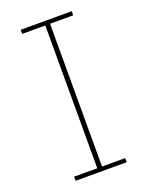

<svg xmlns="http://www.w3.org/2000/svg" viewBox="-134 -766 640 834"><g transform="rotate(-20 186.0 -349.0)"><path d="M304 0V-19H197V-679H304V-698H68V-679H175V-19H68V0Z"/></g></svg>

Font: IBM Plex Arabic Thin
Style: Regular
Weight: 100
Designer: Mike Abbink, Paul van der Laan, Pieter van Rosmalen, Wael Morcos, Khajak Apelian
Foundry: Bold Monday
Version: Version 1.0